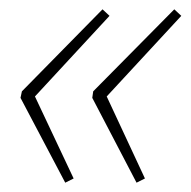

<svg xmlns="http://www.w3.org/2000/svg" viewBox="-20 -476 409 412"><path d="M120 -84 24 -266 27 -280 200 -456 215 -442 55 -269 138 -93ZM273 -84 178 -266 180 -280 354 -456 369 -442 209 -269 291 -93Z"/></svg>

Font: Noto Sans SemiCondensed Thin
Style: Italic
Weight: 100
Width: 4
Italic angle: -12°
Designer: Monotype Design Team
Foundry: Monotype Imaging Inc.
Version: Version 2.013; ttfautohint (v1.8.4.7-5d5b)